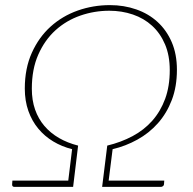

<svg xmlns="http://www.w3.org/2000/svg" viewBox="-20 -731 754 751"><path d="M379.5 0 399.5 -161.5Q453.5 -174.5 498.5 -198.5Q543.5 -222.5 575.8 -259Q608 -295.5 626 -344.5Q644 -393.5 644 -456.5Q644 -514 625.5 -557.5Q607 -601 575 -630.2Q543 -659.5 499.8 -674.2Q456.5 -689 407.5 -689Q349 -689 294.2 -670Q239.5 -651 197.2 -612.8Q155 -574.5 129.8 -517.5Q104.5 -460.5 104.5 -384Q104.5 -339 117.2 -302.5Q130 -266 153.8 -238.2Q177.5 -210.5 210.8 -191.2Q244 -172 285.5 -161.5L266 0H36.5Q31 0 29 -3Q27 -6 27.5 -10.5L28.5 -24.5H247L262 -147.5Q222 -157.5 188.2 -177.8Q154.5 -198 129.8 -227.8Q105 -257.5 91 -297Q77 -336.5 77 -384.5Q77 -463.5 104.5 -524.5Q132 -585.5 178 -627Q224 -668.5 284.2 -689.8Q344.5 -711 410 -711Q465 -711 513 -694.2Q561 -677.5 596.2 -645.2Q631.5 -613 651.8 -566Q672 -519 672 -458Q672 -392 652 -339.8Q632 -287.5 597.5 -248.8Q563 -210 517.2 -184.8Q471.5 -159.5 420.5 -147.5L405 -24.5H622.5L621.5 -10.5Q621.5 -6 617.5 -3Q613.5 0 609.5 0Z"/></svg>

Font: Lato Thin
Style: Italic
Weight: 200
Italic angle: -7°
Designer: Lukasz Dziedzic
Foundry: tyPoland Lukasz Dziedzic
Version: Version 2.007; 2014-02-27